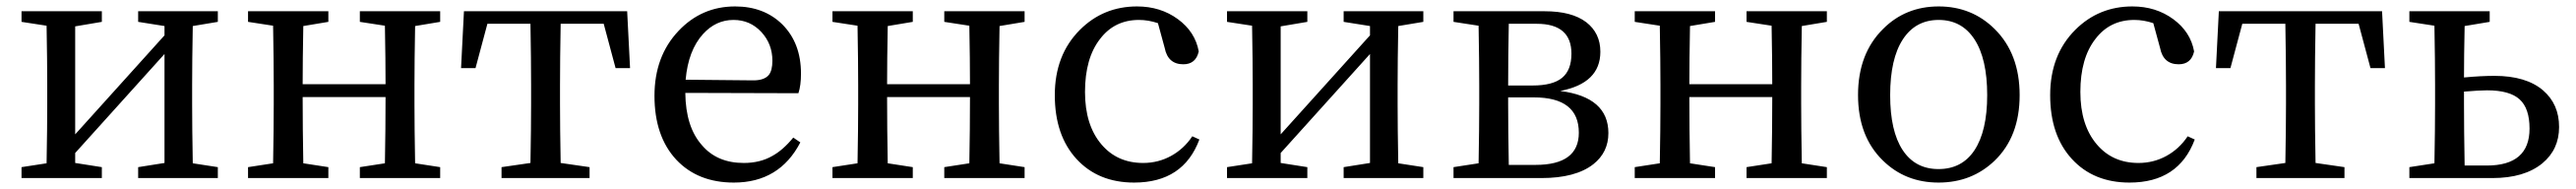

<svg xmlns="http://www.w3.org/2000/svg" viewBox="-20 -554 8019 588"><path d="M47 0V-34L125 -46Q127 -156 127 -230V-289Q127 -362 125 -474L47 -486V-519H297V-486L214 -472V-136L492 -444V-473L410 -486V-519H658V-486L580 -473Q578 -363 578 -289V-230Q578 -156 580 -46L658 -34V0H410V-34L492 -47V-386L214 -78V-47L297 -34V0Z M752 0V-34L830 -46Q832 -156 832 -230V-289Q832 -362 830 -474L752 -486V-519H1002V-486L924 -473Q922 -365 922 -292H1180Q1180 -366 1178 -474L1100 -486V-519H1350V-486L1272 -473Q1270 -363 1270 -289V-230Q1270 -158 1272 -46L1350 -34V0H1100V-34L1178 -46Q1180 -154 1180 -252H922Q922 -156 924 -46L1002 -34V0Z M1541 0V-34L1631 -47Q1633 -157 1633 -230V-289Q1633 -368 1631 -480H1497L1460 -342H1415L1424 -519H1932L1941 -342H1896L1859 -480H1725Q1723 -368 1723 -289V-230Q1723 -157 1725 -47L1815 -34V0Z M2264 14Q2152 14 2085 -57Q2017 -130 2017 -256Q2017 -379 2092 -458Q2164 -534 2268 -534Q2358 -534 2415 -478Q2473 -420 2473 -325Q2473 -288 2465 -264L2113 -265Q2114 -159 2165 -102Q2212 -47 2295 -47Q2346 -47 2384 -69Q2417 -87 2449 -126L2471 -111Q2406 14 2264 14ZM2325 -304Q2359 -304 2373 -321Q2384 -335 2384 -365Q2384 -417 2350 -454Q2315 -492 2263 -492Q2208 -492 2168 -448Q2122 -397 2114 -306Z M2571 0V-34L2649 -46Q2651 -156 2651 -230V-289Q2651 -362 2649 -474L2571 -486V-519H2821V-486L2743 -473Q2741 -365 2741 -292H2999Q2999 -366 2997 -474L2919 -486V-519H3169V-486L3091 -473Q3089 -363 3089 -289V-230Q3089 -158 3091 -46L3169 -34V0H2919V-34L2997 -46Q2999 -154 2999 -252H2741Q2741 -156 2743 -46L2821 -34V0Z M3510 14Q3398 14 3330.5 -59.5Q3263 -133 3263 -258Q3263 -383 3341 -461Q3414 -534 3519 -534Q3592 -534 3646 -494.5Q3700 -455 3711 -394Q3702 -354 3663 -354Q3615 -354 3605 -405L3584 -482Q3554 -492 3525 -492Q3449 -492 3404 -433Q3357 -373 3357 -268Q3357 -165 3408 -105Q3457 -47 3538 -47Q3585 -47 3625 -69Q3665 -91 3691 -130L3713 -120Q3663 14 3510 14Z M3799 0V-34L3877 -46Q3879 -156 3879 -230V-289Q3879 -362 3877 -474L3799 -486V-519H4049V-486L3966 -472V-136L4244 -444V-473L4162 -486V-519H4410V-486L4332 -473Q4330 -363 4330 -289V-230Q4330 -156 4332 -46L4410 -34V0H4162V-34L4244 -47V-386L3966 -78V-47L4049 -34V0Z M4504 0V-34L4582 -46Q4584 -156 4584 -230V-289Q4584 -362 4582 -474L4504 -486V-519H4788Q4872 -519 4917 -485Q4961 -451 4961 -393Q4961 -295 4836 -271Q4986 -252 4986 -140Q4986 -80 4939 -43Q4884 0 4777 0ZM4676 -41H4759Q4894 -41 4894 -141Q4894 -251 4754 -251H4674V-230Q4674 -153 4676 -41ZM4674 -288H4750Q4813 -288 4842 -312Q4871 -336 4871 -387Q4871 -480 4763 -480H4676Q4674 -374 4674 -288Z M5068 0V-34L5146 -46Q5148 -156 5148 -230V-289Q5148 -362 5146 -474L5068 -486V-519H5318V-486L5240 -473Q5238 -365 5238 -292H5496Q5496 -366 5494 -474L5416 -486V-519H5666V-486L5588 -473Q5586 -363 5586 -289V-230Q5586 -158 5588 -46L5666 -34V0H5416V-34L5494 -46Q5496 -154 5496 -252H5238Q5238 -156 5240 -46L5318 -34V0Z M5840 -55Q5763 -130 5763 -258.5Q5763 -387 5841 -464Q5911 -534 6014 -534Q6117 -534 6188 -464Q6266 -387 6266 -258Q6266 -129 6188 -54Q6117 14 6013.5 14Q5910 14 5840 -55ZM6125 -86Q6165 -146 6165 -258Q6165 -371 6125.5 -431.5Q6086 -492 6014 -492Q5942 -492 5902.5 -431.5Q5863 -371 5863 -258Q5863 -146 5902 -87Q5941 -28 6013.5 -28Q6086 -28 6125 -86Z M6608 14Q6496 14 6428.5 -59.5Q6361 -133 6361 -258Q6361 -383 6439 -461Q6512 -534 6617 -534Q6690 -534 6744 -494.5Q6798 -455 6809 -394Q6800 -354 6761 -354Q6713 -354 6703 -405L6682 -482Q6652 -492 6623 -492Q6547 -492 6502 -433Q6455 -373 6455 -268Q6455 -165 6506 -105Q6555 -47 6636 -47Q6683 -47 6723 -69Q6763 -91 6789 -130L6811 -120Q6761 14 6608 14Z M7003 0V-34L7093 -47Q7095 -157 7095 -230V-289Q7095 -368 7093 -480H6959L6922 -342H6877L6886 -519H7394L7403 -342H7358L7321 -480H7187Q7185 -368 7185 -289V-230Q7185 -157 7187 -47L7277 -34V0Z M7479 0V-34L7557 -46Q7559 -156 7559 -230V-289Q7559 -362 7557 -474L7479 -486V-519H7729V-486L7651 -473Q7649 -379 7649 -313Q7702 -318 7744 -318Q7842 -318 7895 -273Q7945 -230 7945 -159Q7945 -89 7893 -46Q7837 0 7737 0ZM7651 -39H7720Q7853 -39 7853 -154Q7853 -217 7822 -245Q7791 -273 7721 -273Q7697 -273 7649 -269V-230Q7649 -151 7651 -39Z"/></svg>

Font: GenRyuMin TW M
Style: Regular
Weight: 500
Version: Version 1.501;PS 1;hotconv 16.6.51;makeotf.lib2.5.65220